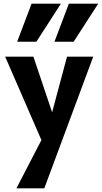

<svg xmlns="http://www.w3.org/2000/svg" viewBox="-20 -731 552 1040"><path d="M224 73 8 -424H161L278 -76ZM343 -424H485L220 289H69L241 -43ZM73 -505 151 -711H310L177 -505ZM275 -505 353 -711H512L379 -505Z"/></svg>

Font: Ysabeau Office ExtraBold
Style: Regular
Weight: 800
Designer: Christian Thalmann (Catharsis Fonts)
Version: Version 2.001;gftools[0.9.30]; featfreeze: tnum,lnum,ss02